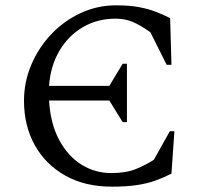

<svg xmlns="http://www.w3.org/2000/svg" viewBox="-20 -690 766 720"><path d="M400 10Q298 10 224 -32Q150 -74 110 -146.5Q70 -219 70 -312Q70 -383 97.5 -447.5Q125 -512 172.5 -562Q220 -612 282.5 -641Q345 -670 415 -670Q465 -670 500 -663.5Q535 -657 562.5 -646.5Q590 -636 618 -622L623 -447H605L544 -569Q506 -596 477.5 -608Q449 -620 413 -620Q345 -620 290.5 -588Q236 -556 202.5 -499Q169 -442 164 -368H390L440 -451H456V-232H440L390 -313H164Q169 -227 201.5 -166Q234 -105 285 -73Q336 -41 398 -41Q453 -41 490.5 -56.5Q528 -72 557 -91L617 -198H634L623 -39Q594 -24 563.5 -13Q533 -2 494 4Q455 10 400 10Z"/></svg>

Font: Spectral SC
Style: Regular
Weight: 400
Designer: Jean-Baptiste Levee
Foundry: Production Type
Version: Version 2.001